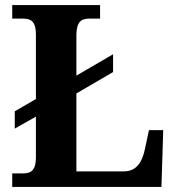

<svg xmlns="http://www.w3.org/2000/svg" viewBox="-20 -734 694 754"><path d="M28 0V-53H70Q85 -53 96.5 -57.5Q108 -62 114.5 -76Q121 -90 121 -118V-276L38 -229V-297L121 -345V-596Q121 -625 114.5 -638.5Q108 -652 96.5 -656.5Q85 -661 70 -661H28V-714H373V-661H331Q317 -661 306 -657Q295 -653 288 -640Q281 -627 280 -600V-437L424 -521V-451L280 -367V-61H466Q489 -61 505.5 -71Q522 -81 532.5 -100.5Q543 -120 549 -148L565 -223H621L614 0Z"/></svg>

Font: Noto Serif Kannada
Style: Bold
Weight: 700
Version: Version 2.003